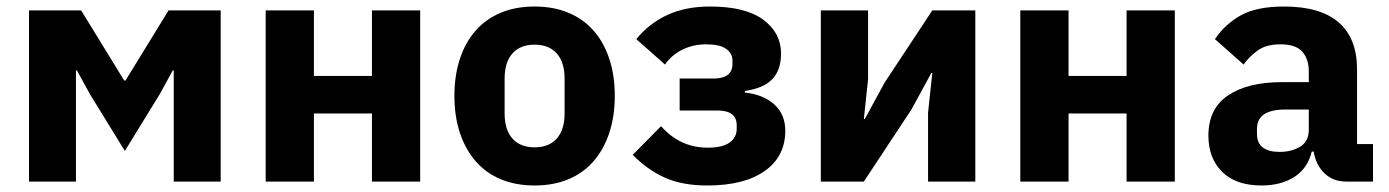

<svg xmlns="http://www.w3.org/2000/svg" viewBox="-20 -557 4262 589"><path d="M69 -525H229L361 -310H365L497 -525H657V0H513V-341H510L470 -268L363 -94L256 -268L216 -341H213V0H69Z M795 -525H943V-324H1121V-525H1269V0H1121V-209H943V0H795Z M1374 0ZM1620 12Q1562 12 1516.5 -7Q1471 -26 1439.5 -62Q1408 -98 1391 -149Q1374 -200 1374 -263Q1374 -326 1391 -377Q1408 -428 1439.5 -463.5Q1471 -499 1516.5 -518Q1562 -537 1620 -537Q1678 -537 1723.5 -518Q1769 -499 1800.5 -463.5Q1832 -428 1849 -377Q1866 -326 1866 -263Q1866 -200 1849 -149Q1832 -98 1800.5 -62Q1769 -26 1723.5 -7Q1678 12 1620 12ZM1620 -105Q1664 -105 1688 -132Q1712 -159 1712 -209V-316Q1712 -366 1688 -393Q1664 -420 1620 -420Q1576 -420 1552 -393Q1528 -366 1528 -316V-209Q1528 -159 1552 -132Q1576 -105 1620 -105Z M2150 12Q2072 12 2018.5 -12.5Q1965 -37 1921 -82L2008 -170Q2066 -104 2151 -104Q2196 -104 2218 -119.5Q2240 -135 2240 -162V-173Q2240 -218 2181 -218H2065V-316H2168Q2227 -316 2227 -361V-371Q2227 -394 2207 -407.5Q2187 -421 2147 -421Q2106 -421 2073 -404.5Q2040 -388 2020 -359L1932 -437Q1971 -485 2027 -511Q2083 -537 2158 -537Q2267 -537 2321.5 -496.5Q2376 -456 2376 -393Q2376 -342 2349 -314Q2322 -286 2265 -278V-273Q2322 -267 2355.5 -236.5Q2389 -206 2389 -156Q2389 -77 2326 -32.5Q2263 12 2150 12Z M2498 -525H2643V-314L2630 -192H2633L2694 -304L2840 -525H2972V0H2827V-211L2840 -333H2837L2776 -221L2630 0H2498Z M3110 -525H3258V-324H3436V-525H3584V0H3436V-209H3258V0H3110Z M3687 0ZM4110 0Q4070 0 4043.5 -25Q4017 -50 4010 -92H4004Q3992 -41 3951 -14.5Q3910 12 3850 12Q3771 12 3729 -30Q3687 -72 3687 -141Q3687 -224 3747.5 -264.5Q3808 -305 3912 -305H3995V-338Q3995 -376 3975 -398.5Q3955 -421 3908 -421Q3864 -421 3838 -402Q3812 -383 3795 -359L3707 -437Q3739 -484 3787.5 -510.5Q3836 -537 3919 -537Q4031 -537 4087 -488Q4143 -439 4143 -345V-115H4192V0ZM3905 -91Q3942 -91 3968.5 -107Q3995 -123 3995 -159V-221H3923Q3836 -221 3836 -162V-147Q3836 -118 3854 -104.5Q3872 -91 3905 -91Z"/></svg>

Font: Aneliza ExtraBold
Style: Regular
Weight: 800
Designer: Mike Abbink, Paul van der Laan, Pieter van Rosmalen
Foundry: Bold Monday
Version: Version 3.001;September 8, 2019;FontCreator 11.5.0.2425 64-b